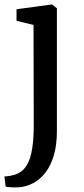

<svg xmlns="http://www.w3.org/2000/svg" viewBox="-34 -579 368 842"><path d="M46 242.5Q38.5 243 26.5 242.8Q14.5 242.5 4 241.5Q-6.5 240.5 -9.5 239L-14.5 194.5Q-7 195 8.5 192.5Q24 190 40.5 183.5Q68 172.5 84.2 144.2Q100.5 116 107.2 72Q114 28 114 -29L113 -469.5L38.5 -488V-538.5L190 -559H195L215.5 -542.5V-4Q215.5 56.5 202.2 101.8Q189 147 165.5 177.5Q142 208 111.2 224.2Q80.5 240.5 46 242.5Z"/></svg>

Font: Merriweather 36pt
Style: Regular
Weight: 400
Designer: Eben Sorkin
Foundry: Eben Sorkin
Version: Version 2.100